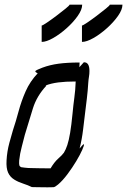

<svg xmlns="http://www.w3.org/2000/svg" viewBox="-20 -778 543 820"><path d="M339 -512Q362 -512 362 -475Q362 -462 360 -450.5Q358 -439 357 -425Q355 -391 351 -357.5Q347 -324 343 -292Q340 -268 335 -225.5Q330 -183 320 -144Q337 -165 338.5 -161.5Q340 -158 331 -137.5Q322 -117 305.5 -89.5Q289 -62 268.5 -34.5Q248 -7 228 10Q215 21 208.5 21.5Q202 22 183 22Q163 22 140 21.5Q117 21 116 21Q100 13 78.5 6Q57 -1 41 -11Q23 -22 14.5 -41Q6 -60 8 -93Q10 -131 20 -168Q30 -205 35 -221Q48 -260 59.5 -303Q71 -346 89.5 -388Q108 -430 141 -465Q128 -471 131.5 -475Q135 -479 161 -489Q193 -501 230.5 -506Q268 -511 318 -511H320L319 -491L338 -512ZM122 -60Q123 -60 146.5 -59.5Q170 -59 190 -59H196Q212 -86 229 -101Q246 -116 253 -126Q261 -139 267.5 -158.5Q274 -178 279.5 -210.5Q285 -243 290 -295Q293 -328 297.5 -361Q302 -394 303 -425Q303 -428 303 -430Q260 -430 229 -426Q198 -422 175 -413L177 -412H178Q137 -368 120.5 -315Q104 -262 86 -202Q81 -181 73 -151.5Q65 -122 62 -93Q61 -78 62.5 -72.5Q64 -67 70 -64Q72 -64 85 -62Q98 -60 122 -60ZM449 -758H503Q503 -737 484 -710Q465 -683 436.5 -657.5Q408 -632 379 -615.5Q350 -599 330 -599V-669Q334 -669 352.5 -681.5Q371 -694 393.5 -711Q416 -728 432.5 -741.5Q449 -755 449 -758ZM277 -758H331Q331 -737 312 -710Q293 -683 264.5 -657.5Q236 -632 207 -615.5Q178 -599 158 -599V-669Q162 -669 180.5 -681.5Q199 -694 221.5 -711Q244 -728 260.5 -741.5Q277 -755 277 -758Z"/></svg>

Font: Syne
Style: Italic
Weight: 400
Italic angle: -9°
Designer: Lucas Descroix
Foundry: Bonjour Monde
Version: Version 2.000; ttfautohint (v1.8.3)